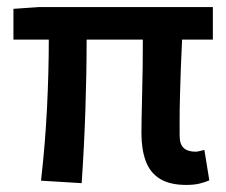

<svg xmlns="http://www.w3.org/2000/svg" viewBox="-20 -511 640 543"><path d="M507 12Q460 12 432 -5.5Q404 -23 392 -56Q380 -89 380 -134Q380 -149 380.5 -178.5Q381 -208 382 -246Q383 -284 383.5 -323.5Q384 -363 384 -399H225Q225 -304 221.5 -200Q218 -96 211 7L96 0Q108 -105 113 -207Q118 -309 118 -399H18V-486L90 -491H582V-399H495Q493 -362 491.5 -320.5Q490 -279 489 -240Q488 -201 488 -171Q488 -141 488 -128Q488 -103 499.5 -92.5Q511 -82 533 -82Q538 -82 543.5 -83.5Q549 -85 558 -87L572 -1Q561 4 545 8Q529 12 507 12Z"/></svg>

Font: Source Code Pro SemiBold
Style: Regular
Weight: 600
Monospace: yes
Designer: Paul D. Hunt, Teo Tuominen
Foundry: Adobe Systems Incorporated
Version: Version 1.018;hotconv 1.0.116;makeotfexe 2.5.65601